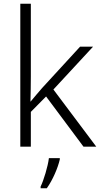

<svg xmlns="http://www.w3.org/2000/svg" viewBox="-20 -780 534 1021"><path d="M144 -374V-760H88V0H144V-185L225 -267L424 0H492L264 -304L475 -532H406L204 -312C184 -290 161 -261 143 -240H142C143 -284 144 -332 144 -374ZM298 68V61H240C235 104 212 180 196 212V221H229C261 176 288 112 298 68Z"/></svg>

Font: Noto Sans Malayalam Light
Style: Regular
Weight: 300
Designer: Jelle Bosma - Monotype Design Team
Foundry: Monotype Imaging Inc.
Version: Version 2.104